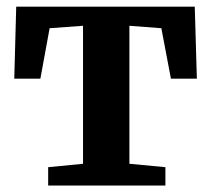

<svg xmlns="http://www.w3.org/2000/svg" viewBox="-20 -572 651 592"><path d="M128.5 0V-56.5L236 -67V-492.5L133 -485L104.5 -329.5H24L30 -551.5H580.5L587 -329.5H507L477.5 -485L379 -492.5V-67L490 -56.5V0Z"/></svg>

Font: Merriweather 28pt
Style: Bold
Weight: 700
Version: Version 2.100